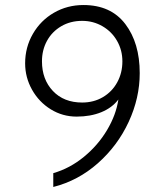

<svg xmlns="http://www.w3.org/2000/svg" viewBox="-20 -732 656 764"><path d="M192 -43Q258 -62 314 -108Q370 -154 406 -214.5Q442 -275 451 -336Q426 -303 383 -285.5Q340 -268 285 -268Q229 -268 182 -297Q135 -326 107.5 -375Q80 -424 80 -480Q80 -544 111 -597.5Q142 -651 195 -681.5Q248 -712 312 -712Q421 -712 478.5 -636.5Q536 -561 536 -441Q536 -342 492 -247Q448 -152 369.5 -82.5Q291 -13 192 12ZM467 -488Q467 -532 446 -569Q425 -606 388 -627.5Q351 -649 307 -649Q260 -649 223.5 -627.5Q187 -606 167 -569.5Q147 -533 147 -488Q147 -416 190.5 -370Q234 -324 307 -324Q353 -324 389.5 -345.5Q426 -367 446.5 -404.5Q467 -442 467 -488Z"/></svg>

Font: Overpass Mono Light
Style: Regular
Weight: 300
Monospace: yes
Designer: Delve Withrington, Dave Bailey
Foundry: Delve Fonts
Version: Version 1.000;DELV;Overpass